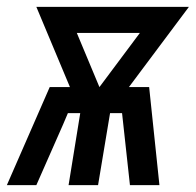

<svg xmlns="http://www.w3.org/2000/svg" viewBox="-49 -540 571 560"><path d="M-29 0 96 -286H155L57 -520H502L327 -286H386L416 0H330L307 -210H272L237 0H151L185 -210H149L135 -177L57 0ZM241 -286 359 -444H175Z"/></svg>

Font: Iosevka SS04 Medium
Style: Italic
Weight: 500
Italic angle: -9°
Monospace: yes
Designer: Belleve Invis
Foundry: Belleve Invis
Version: Version 19.0.0; ttfautohint (v1.8.4)